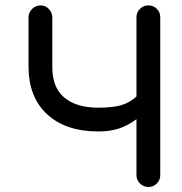

<svg xmlns="http://www.w3.org/2000/svg" viewBox="-20 -708 696 733"><path d="M88.9 -454.1V-641.6Q88.9 -660.2 102.5 -673.8Q116.2 -687.5 134.8 -687.5Q153.3 -687.5 166.5 -673.8Q179.7 -660.2 179.7 -641.6V-451.2Q179.7 -374 225.6 -335.4Q271.5 -296.9 355.5 -296.9Q409.2 -296.9 441.9 -306.2Q474.6 -315.4 501 -339.8V-642.6Q501 -661.1 514.6 -674.3Q528.3 -687.5 546.9 -687.5Q565.4 -687.5 578.6 -674.3Q591.8 -661.1 591.8 -642.6V-39.1Q591.8 -20.5 578.6 -7.3Q565.4 5.9 546.9 5.9Q528.3 5.9 514.6 -7.3Q501 -20.5 501 -39.1V-252.9Q469.7 -229.5 435.5 -217.8Q401.4 -206.1 355.5 -206.1Q231.4 -206.1 160.2 -271.5Q88.9 -336.9 88.9 -454.1Z"/></svg>

Font: jf-openhuninn-2.0
Style: Regular
Weight: 400
Designer: [Kosugi Maru]
Designed by MOTOYA      

[Varela Round]
Joe Prince (Latin component); Avraham Cornfeld (Hebrew component)
Foundry: justfont CO.,LTD.
Version: 2.0